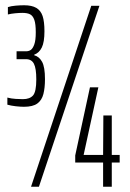

<svg xmlns="http://www.w3.org/2000/svg" viewBox="-20 -710 493 730"><path d="M71 -304Q58 -304 40 -306Q22 -308 8 -312V-339Q23 -335 39.5 -334Q56 -333 67 -333Q93 -333 105.5 -347Q118 -361 118 -408Q118 -450 109 -467.5Q100 -485 79 -485H43V-515H79Q90 -515 97.5 -520.5Q105 -526 110.5 -541.5Q116 -557 116 -587Q116 -619 110.5 -634.5Q105 -650 94.5 -655.5Q84 -661 65 -661Q53 -661 37.5 -659.5Q22 -658 10 -655V-683Q22 -687 39.5 -688.5Q57 -690 72 -690Q101 -690 118 -680Q135 -670 142 -649Q149 -628 149 -591Q149 -550 139 -529.5Q129 -509 110 -502V-500Q129 -495 140 -475Q151 -455 151 -409Q151 -376 145 -352.5Q139 -329 122 -316.5Q105 -304 71 -304ZM98 0 327 -688H358L128 0ZM372 0V-92H266V-119L322 -378H354L298 -121H372L373 -271H405V-121H435V-92H405V0Z"/></svg>

Font: Saira UltraCondensed ExtraLight
Style: Regular
Weight: 250
Width: 1
Designer: Hector Gatti with collaboration of the Omnibus-Type team
Foundry: Omnibus-Type
Version: Version 1.101